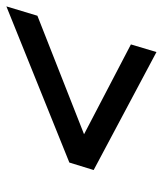

<svg xmlns="http://www.w3.org/2000/svg" viewBox="27 -557 522 616"><g transform="rotate(-90 288.0 -249.0)"><path d="M106 -217 120 -264 453.5 -90 429 -8 50.5 -209.5 74.5 -287.5 575.5 -489.5 545.5 -390Z"/></g></svg>

Font: Newsreader 9pt SemiBold
Style: Italic
Weight: 600
Italic angle: -17°
Designer: Hugues Gentile
Foundry: Production Type
Version: Version 1.003